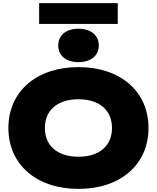

<svg xmlns="http://www.w3.org/2000/svg" viewBox="-20 -1199 1010 1236"><path d="M485 17C756 17 936 -140 936 -375C936 -610 756 -767 485 -767C215 -767 34 -610 34 -375C34 -140 215 17 485 17ZM485 -799C564 -799 616 -840 616 -906C616 -973 564 -1014 485 -1014C406 -1014 355 -973 355 -906C355 -840 406 -799 485 -799ZM738 -1045V-1179H232V-1045ZM485 -190C351 -190 269 -260 269 -375C269 -490 351 -560 485 -560C619 -560 701 -490 701 -375C701 -260 619 -190 485 -190Z"/></svg>

Font: Bounded ExtBd
Style: Regular
Weight: 800
Designer: Vlad Churkin
Version: Version 3.0